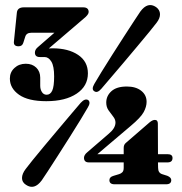

<svg xmlns="http://www.w3.org/2000/svg" viewBox="-20 -729 720 759"><path d="M469 -144.5Q469 -157.5 478 -164.5L571 -245Q583 -255 592 -255Q604 -255 604 -240.5L604.5 -119.5H642.5Q662 -119.5 662 -104.5Q662 -87 642 -87H604.5L605 -65.5Q605 -45.5 621 -40.5L641.5 -34Q657 -27.5 657 -17Q657 -0.5 636.5 -0.5H433Q412.5 -0.5 412.5 -17Q412.5 -29.5 429 -34L450.5 -40.5Q459 -43 464 -48.5Q469 -54 469 -65.5V-87H331.5Q312 -87 312 -105.5Q312 -110 315 -115.8Q318 -121.5 326 -128L409 -199.5Q436.5 -222 436.5 -244.5Q436.5 -257 427.2 -268.5Q418 -280 409 -293Q400 -306 400 -323.5Q400 -350 420.5 -368.5Q441 -387 481.5 -387Q517 -387 538.2 -370.2Q559.5 -353.5 559.5 -326.5Q559.5 -307 548 -285.8Q536.5 -264.5 496.5 -231L365 -119.5H469ZM380.5 -378Q364.5 -359.5 352.5 -368.5Q340.5 -376 353 -397.5Q362 -413.5 381 -444.2Q400 -475 423.5 -512Q447 -549 470 -584.5Q493 -620 510.5 -646.8Q528 -673.5 534.5 -683Q564 -723.5 597 -701Q612 -690 612.5 -673.5Q613 -657 599 -639Q592 -629.5 571.8 -604.8Q551.5 -580 524.2 -547.5Q497 -515 468.5 -481.2Q440 -447.5 416.2 -419.8Q392.5 -392 380.5 -378ZM299 -322.5Q316 -341 328.5 -333.5Q340 -324.5 326.5 -303Q317.5 -287 298.5 -256Q279.5 -225 256 -187.8Q232.5 -150.5 209.5 -114.8Q186.5 -79 169 -52Q151.5 -25 145 -16Q115.5 24 82.5 1.5Q67 -8.5 67 -25.2Q67 -42 81.5 -61Q88 -70 108.2 -95Q128.5 -120 155.8 -152.8Q183 -185.5 211.5 -219.2Q240 -253 263.5 -280.8Q287 -308.5 299 -322.5ZM327.5 -439Q327.5 -388.5 283 -358.8Q238.5 -329 163 -329Q91.5 -329 55.2 -354.5Q19 -380 19 -418.5Q19 -443.5 37 -460.2Q55 -477 82 -477Q107.5 -477 123.2 -461.8Q139 -446.5 139 -422V-390Q139 -375.5 145.8 -365Q152.5 -354.5 164.5 -354.5Q179 -354.5 186.5 -370.8Q194 -387 194 -427Q194 -467.5 183 -485.5Q172 -503.5 156.5 -503.5H137.5Q118 -503.5 118 -521Q118 -533 129.5 -542.5L195 -599.5H103.5Q84 -599.5 79.5 -583L72.5 -561Q68.5 -546 53.5 -546Q33 -546 35 -564.5L46.5 -677.5Q48 -700 74.5 -700H308.5Q330.5 -700 330.5 -681.5Q330.5 -671 311 -655.5L173 -537.5Q180.5 -538 188 -538Q250 -538 288.8 -512Q327.5 -486 327.5 -439Z"/></svg>

Font: Fraunces 144pt Soft Black
Style: Regular
Weight: 900
Version: Version 1.000;[b76b70a41]